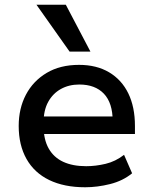

<svg xmlns="http://www.w3.org/2000/svg" viewBox="-20 -782 648 811"><path d="M340 9Q251 9 188 -21.5Q125 -52 92 -110.5Q59 -169 59 -250Q59 -324 89.5 -382Q120 -440 177 -474Q234 -508 314 -508Q388 -508 441 -476.5Q494 -445 522 -387.5Q550 -330 550 -250V-216H144V-290H473L456 -270Q456 -347 419 -386Q382 -425 315 -425Q271 -425 237 -406Q203 -387 183.5 -351.5Q164 -316 164 -264V-251Q164 -193 185.5 -155Q207 -117 247 -98.5Q287 -80 344 -80Q384 -80 426 -90Q468 -100 504 -128L538 -50Q499 -18 445 -4.5Q391 9 340 9ZM274 -564 134 -762H258L362 -564Z"/></svg>

Font: Nunito Sans 7pt SemiBold
Style: Regular
Weight: 600
Designer: Vernon Adams
Foundry: Vernon Adams
Version: Version 3.101;gftools[0.9.27]